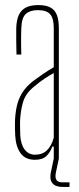

<svg xmlns="http://www.w3.org/2000/svg" viewBox="-20 -625 310 757"><path d="M118 5Q80 5 61.2 -20.8Q42.5 -46.5 40 -90Q39.5 -105 39 -118Q38.5 -131 39 -145Q40 -177 46 -205.2Q52 -233.5 67 -258.2Q82 -283 110 -305Q128 -318.5 149.2 -333Q170.5 -347.5 192 -360V-514Q192 -552.5 177.8 -568.8Q163.5 -585 129 -585Q99 -585 82.2 -570.5Q65.5 -556 64 -514Q63.5 -499.5 63.2 -482.2Q63 -465 63.2 -446.5Q63.5 -428 64 -410H45Q44.5 -437 44 -464.8Q43.5 -492.5 44 -514Q45 -546.5 54.5 -566.5Q64 -586.5 83 -595.8Q102 -605 131 -605Q161 -605 178.8 -595.5Q196.5 -586 204.2 -566Q212 -546 212 -514V0H192V-47H186Q178.5 -24.5 163 -9.8Q147.5 5 118 5ZM118 -15Q146.5 -15 164.5 -31.8Q182.5 -48.5 192 -82V-337Q175.5 -328 156.8 -315.8Q138 -303.5 110 -280Q79.5 -254 70 -219.5Q60.5 -185 59 -145Q59 -137 59.2 -121.5Q59.5 -106 60 -90Q62.5 -54 78 -34.5Q93.5 -15 118 -15ZM254 112H227Q198.5 112 186.8 97.5Q175 83 180 57L192 0H212L200 57Q196.5 75.5 202.8 84.8Q209 94 227 94H254Z"/></svg>

Font: Big Shoulders Display Thin Thin
Style: Regular
Weight: 250
Version: Version 2.002